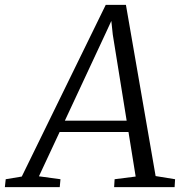

<svg xmlns="http://www.w3.org/2000/svg" viewBox="-80 -769 754 789"><path d="M-60 0 -56.5 -32.5 9.5 -43.5 354.5 -749H437.5L559.5 -45.5L639.5 -32.5L637.5 0H389L391 -32.5L477.5 -43.5L448 -226.5H165L80 -44.5L168.5 -32.5L165.5 0ZM186.5 -273H440.5L383.5 -626.5L377.5 -683L353.5 -631Z"/></svg>

Font: Merriweather 36pt Light
Style: Italic
Weight: 300
Italic angle: -7.8°
Version: Version 2.101